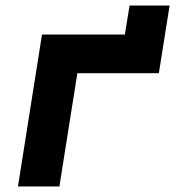

<svg xmlns="http://www.w3.org/2000/svg" viewBox="-20 -675 640 695"><path d="M432 -550 449 -655H594L555 -410H260L195 0H45L132 -550Z"/></svg>

Font: JetBrains Mono ExtraBold
Style: Italic
Weight: 800
Designer: Philipp Nurullin, Konstantin Bulenkov
Foundry: JetBrains
Version: Version 1.000; ttfautohint (v1.8.3)